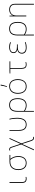

<svg xmlns="http://www.w3.org/2000/svg" viewBox="2455 -3302 1090 6040"><g transform="rotate(-90 3000.0 -282.0)"><path d="M396 10Q332 10 299 -25Q266 -60 266 -136V-528H292V-143Q292 -73 318.5 -44Q345 -15 398 -15Q413 -15 427.5 -17Q442 -19 454 -22V3Q430 10 396 10Z M890 10Q817 10 768 -23.5Q719 -57 694.5 -115Q670 -173 670 -248Q670 -377 736 -452.5Q802 -528 944 -528H1146V-503H1023Q1064 -447 1087 -388Q1110 -329 1110 -252Q1110 -131 1052.5 -60.5Q995 10 890 10ZM892 -15Q985 -15 1034 -78Q1083 -141 1083 -252Q1083 -331 1059 -389.5Q1035 -448 991 -503H944Q815 -503 756 -435Q697 -367 697 -248Q697 -181 718.5 -128Q740 -75 783 -45Q826 -15 892 -15Z M1680 243Q1643 243 1620.5 220.5Q1598 198 1581 146L1491 -134L1321 240H1292L1476 -160L1376 -460Q1366 -492 1352.5 -502Q1339 -512 1322 -512Q1311 -512 1302.5 -510Q1294 -508 1285 -505V-529Q1292 -532 1302.5 -534.5Q1313 -537 1326 -537Q1378 -537 1399 -473L1494 -184L1652 -528H1680L1510 -158L1602 126Q1620 182 1638 200Q1656 218 1682 218Q1693 218 1700.5 216.5Q1708 215 1715 213V237Q1708 239 1699.5 241Q1691 243 1680 243Z M2099 10Q2006 10 1955.5 -50Q1905 -110 1905 -231V-528H1931V-235Q1931 -120 1975 -67.5Q2019 -15 2101 -15Q2287 -15 2287 -292Q2287 -351 2280.5 -411Q2274 -471 2257 -528H2285Q2300 -471 2307 -412.5Q2314 -354 2314 -292Q2314 -143 2260.5 -66.5Q2207 10 2099 10Z M2505 -284Q2505 -408 2557.5 -473Q2610 -538 2717 -538Q2930 -538 2930 -266Q2930 -135 2872.5 -62.5Q2815 10 2705 10Q2647 10 2603.5 -6.5Q2560 -23 2531 -46H2529Q2531 -13 2531 10.5Q2531 34 2531 63V240H2505ZM2707 -15Q2799 -15 2851 -78.5Q2903 -142 2903 -266Q2903 -386 2858.5 -449Q2814 -512 2717 -512Q2620 -512 2575.5 -451Q2531 -390 2531 -276V-76Q2564 -48 2608.5 -31.5Q2653 -15 2707 -15Z M3300 10Q3223 10 3171.5 -26Q3120 -62 3095 -124Q3070 -186 3070 -264Q3070 -390 3132 -463.5Q3194 -537 3305 -537Q3385 -537 3434.5 -500.5Q3484 -464 3507 -403Q3530 -342 3530 -267Q3530 -188 3505 -125.5Q3480 -63 3429.5 -26.5Q3379 10 3300 10ZM3300 -15Q3370 -15 3415 -47Q3460 -79 3481.5 -135.5Q3503 -192 3503 -265Q3503 -334 3483.5 -390Q3464 -446 3420.5 -479Q3377 -512 3305 -512Q3207 -512 3152 -446.5Q3097 -381 3097 -263Q3097 -190 3119 -134Q3141 -78 3186.5 -46.5Q3232 -15 3300 -15ZM3285 -613Q3298 -651 3311 -705Q3324 -759 3329 -807H3357V-799Q3353 -769 3344 -733.5Q3335 -698 3324.5 -665Q3314 -632 3304 -606H3285Z M3987 9Q3913 9 3884 -33.5Q3855 -76 3855 -149V-503H3709V-524L3782 -528H4090V-503H3881V-154Q3881 -86 3903.5 -50.5Q3926 -15 3990 -15Q4010 -15 4030 -18.5Q4050 -22 4066 -27V-3Q4052 2 4031 5.5Q4010 9 3987 9Z M4526 10Q4426 10 4379 -31Q4332 -72 4332 -138Q4332 -191 4360.5 -228.5Q4389 -266 4449 -281V-283Q4392 -300 4371 -330.5Q4350 -361 4350 -401Q4350 -451 4376 -481Q4402 -511 4444 -524.5Q4486 -538 4533 -538Q4589 -538 4623.5 -530Q4658 -522 4694 -508L4685 -484Q4656 -497 4618.5 -505Q4581 -513 4534 -513Q4458 -513 4417.5 -484Q4377 -455 4377 -401Q4377 -349 4419 -321.5Q4461 -294 4550 -294H4624V-269H4544Q4456 -269 4407.5 -238Q4359 -207 4359 -138Q4359 -86 4399 -50.5Q4439 -15 4526 -15Q4579 -15 4618.5 -23Q4658 -31 4695 -45V-20Q4669 -9 4626.5 0.5Q4584 10 4526 10Z M4905 -284Q4905 -408 4957.5 -473Q5010 -538 5117 -538Q5330 -538 5330 -266Q5330 -135 5272.5 -62.5Q5215 10 5105 10Q5047 10 5003.5 -6.5Q4960 -23 4931 -46H4929Q4931 -13 4931 10.5Q4931 34 4931 63V240H4905ZM5107 -15Q5199 -15 5251 -78.5Q5303 -142 5303 -266Q5303 -386 5258.5 -449Q5214 -512 5117 -512Q5020 -512 4975.5 -451Q4931 -390 4931 -276V-76Q4964 -48 5008.5 -31.5Q5053 -15 5107 -15Z M5505 0V-528H5527L5530 -417H5532Q5544 -448 5566.5 -475Q5589 -502 5627 -519.5Q5665 -537 5720 -537Q5804 -537 5852 -491.5Q5900 -446 5900 -354V240H5874V-345Q5874 -433 5833 -472.5Q5792 -512 5719 -512Q5635 -512 5583 -461Q5531 -410 5531 -302V0Z"/></g></svg>

Font: Noto Sans Mono Thin
Style: Regular
Weight: 100
Designer: Monotype Design Team
Foundry: Monotype Imaging Inc.
Version: Version 2.014